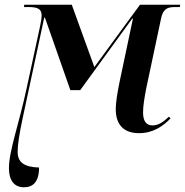

<svg xmlns="http://www.w3.org/2000/svg" viewBox="-20 -556 786 816"><path d="M82 240C120 240 146 217 146 156C81 154 55 133 55 89C55 58 62 14 77 -57L168 -481H171L279 -173H321L542 -477H545L488 -207C478 -158 472 -119 472 -92C472 -29 503 10 571 10C633 10 675 -22 705 -53L698 -60C676 -40 656 -23 628 -23C602 -23 588 -41 588 -78C588 -106 594 -141 601 -178L664 -475C672 -516 689 -526 722 -526H744L746 -536H575L381 -271L285 -536H83L82 -526H102C140 -526 157 -518 157 -490C157 -480 154 -461 150 -443L93 -180C61 -30 18 85 18 159C18 210 40 240 82 240Z"/></svg>

Font: Noto Serif Display SemiCondensed SemiBold
Style: Italic
Weight: 600
Width: 4
Italic angle: -12°
Designer: Monotype Design Team
Foundry: Monotype Imaging Inc.
Version: Version 2.009